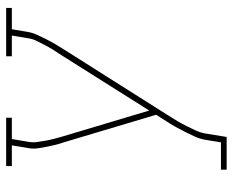

<svg xmlns="http://www.w3.org/2000/svg" viewBox="-88 -482 775 640"><g transform="rotate(-90 300.0 -162.5)"><path d="M54 205V186H145L154 131Q157 115 164.5 98.5Q172 82 180 66Q188 50 197 34Q206 18 216 3L237 -30L145 -338Q140 -352 136.5 -366.5Q133 -381 130 -396Q127 -411 125 -426Q123 -441 126 -457L135 -511H66V-530H227V-511H156L147 -457Q144 -442 146 -427.5Q148 -413 150.5 -399Q153 -385 156.5 -371Q160 -357 164 -344L251 -53L437 -348Q446 -361 454 -374Q462 -387 469 -400.5Q476 -414 483 -428Q490 -442 492 -457L501 -511H432V-530H593V-511H522L513 -457Q510 -441 503 -426Q496 -411 488.5 -396Q481 -381 472.5 -366.5Q464 -352 455 -338L233 13Q224 27 215.5 41.5Q207 56 199.5 71Q192 86 185 101Q178 116 175 131L163 205Z"/></g></svg>

Font: Iosevka Curly Slab ThExObl
Style: Regular
Weight: 100
Width: 7
Italic angle: -9°
Monospace: yes
Designer: Belleve Invis
Foundry: Belleve Invis
Version: Version 11.1.0; ttfautohint (v1.8.3)